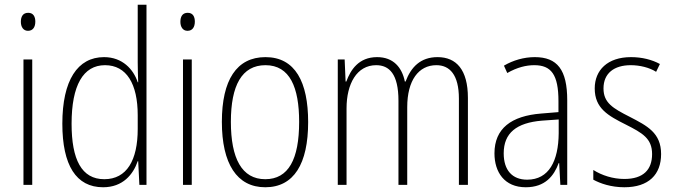

<svg xmlns="http://www.w3.org/2000/svg" viewBox="-20 -780 2847 810"><path d="M99 -726C76 -726 68 -709 68 -688C68 -667 78 -650 98 -650C119 -650 129 -666 129 -689C129 -709 121 -726 99 -726ZM116 -529H79V0H116Z M415 10C498 10 542 -44 561 -100H563L568 0H598V-760H561V-517C561 -491 562 -463 563 -433H561C543 -488 496 -539 419 -539C307 -539 243 -441 243 -258C243 -83 301 10 415 10ZM420 -24C324 -24 282 -107 282 -258C282 -420 331 -505 423 -505C514 -505 561 -426 561 -294V-236C561 -104 515 -24 420 -24Z M772 -726C749 -726 741 -709 741 -688C741 -667 751 -650 771 -650C792 -650 802 -666 802 -689C802 -709 794 -726 772 -726ZM789 -529H752V0H789Z M1280 -265C1280 -433 1226 -539 1100 -539C978 -539 916 -442 916 -266C916 -90 979 10 1099 10C1220 10 1280 -89 1280 -265ZM954 -266C954 -419 1000 -505 1100 -505C1203 -505 1242 -411 1242 -266C1242 -108 1197 -24 1099 -24C1000 -24 954 -112 954 -266Z M1826 -539C1754 -539 1714 -497 1691 -436H1688C1676 -495 1640 -539 1571 -539C1493 -539 1459 -485 1441 -436H1438L1434 -529H1405V0H1442V-323C1442 -426 1485 -505 1567 -505C1622 -505 1661 -468 1661 -355V0H1698V-328C1698 -441 1746 -505 1821 -505C1877 -505 1916 -465 1916 -364V0H1954V-367C1954 -486 1905 -539 1826 -539Z M2236 -539C2191 -539 2145 -526 2106 -503L2120 -472C2162 -496 2200 -505 2234 -505C2305 -505 2336 -466 2336 -353V-307L2263 -301C2137 -291 2066 -238 2066 -133C2066 -54 2108 10 2198 10C2280 10 2317 -38 2337 -92H2339L2344 0H2373V-357C2373 -486 2331 -539 2236 -539ZM2266 -271 2337 -276V-218C2336 -101 2296 -22 2204 -22C2141 -22 2105 -62 2105 -133C2105 -219 2159 -262 2266 -271Z M2769 -130C2769 -220 2710 -249 2637 -287C2566 -323 2526 -346 2526 -407C2526 -471 2571 -505 2641 -505C2679 -505 2720 -495 2748 -477L2764 -510C2731 -528 2689 -539 2642 -539C2543 -539 2489 -484 2489 -407C2489 -323 2545 -292 2621 -254C2690 -219 2731 -196 2731 -130C2731 -64 2694 -25 2614 -25C2566 -25 2519 -40 2483 -63V-22C2512 -6 2558 10 2614 10C2717 10 2769 -44 2769 -130Z"/></svg>

Font: Noto Sans Hebrew Condensed ExtraLight
Style: Regular
Weight: 200
Width: 3
Designer: Monotype Design Team
Foundry: Monotype Imaging Inc.
Version: Version 2.004